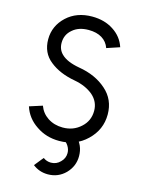

<svg xmlns="http://www.w3.org/2000/svg" viewBox="-135 -791 810 1080"><g transform="rotate(15 270.5 -251.0)"><path d="M349 -41 284 -3Q304 5 316 24Q329 44 329 66Q329 97 306 119Q284 142 252 142Q227 142 207 127Q207 127 196 140Q185 153 164 180Q202 210 252 210Q312 210 354 168Q396 125 396 66Q396 2 349 -41ZM265 -712Q175 -712 117 -658Q88 -631 73 -597.5Q58 -564 58 -525Q58 -446 115 -401Q172 -355 262 -339Q328 -327 371 -291Q412 -255 412 -202Q412 -144 370 -106Q327 -66 265 -66Q215 -66 177 -91Q141 -115 126 -156L51 -132Q72 -67 131 -28Q189 12 265 12Q361 12 425 -50Q491 -113 491 -202Q491 -289 428 -344Q365 -400 267 -416Q194 -429 162 -461Q136 -486 136 -525Q136 -573 172 -603Q207 -634 265 -634Q312 -634 343 -615Q374 -596 386 -561L461 -586Q442 -644 389 -678Q337 -712 265 -712Z"/></g></svg>

Font: Unageo
Style: Regular
Weight: 400
Designer: Richard Sepsi
Foundry: Richard Sepsi
Version: Version 2.000